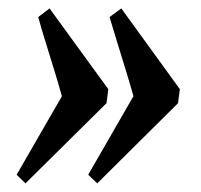

<svg xmlns="http://www.w3.org/2000/svg" viewBox="-20 -435 478 456"><path d="M237.3 -223.1Q236.3 -216.3 235.1 -206.5Q233.9 -196.8 232.9 -189.9L40.5 0.5L19.5 -20L127 -206.5Q120.1 -231.4 109.6 -265.9Q99.1 -300.3 88.4 -334.7Q77.6 -369.1 70.8 -394.5L97.7 -415ZM407.2 -223.1Q406.2 -216.3 405 -206.5Q403.8 -196.8 402.8 -189.9L210.9 0.5L189.5 -20L296.9 -206.5Q290 -231.4 279.5 -265.9Q269 -300.3 258.3 -334.7Q247.6 -369.1 240.2 -394.5L268.1 -415Z"/></svg>

Font: Dai Banna SIL SemiBold
Style: Italic
Weight: 600
Italic angle: -11°
Designer: Victor Gaultney
Foundry: SIL International
Version: Version 4.000